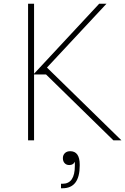

<svg xmlns="http://www.w3.org/2000/svg" viewBox="-20 -750 669 1026"><path d="M130 0V-730H162V-356L510 -730H549L231 -389L629 0H586L226 -352H162V0ZM306 256V232H314Q380 232 380 136V114Q372 132 350 132Q335 132 325.5 122Q316 112 316 95Q316 79 326.5 68.5Q337 58 355 58Q406 58 406 130V134Q406 256 314 256Z"/></svg>

Font: Sora Thin
Style: Regular
Weight: 32
Designer: Jonathan Barnbrook, Julián Moncada
Foundry: Barnbrook Fonts
Version: Version 2.000